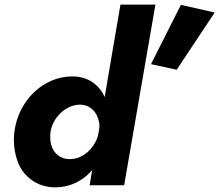

<svg xmlns="http://www.w3.org/2000/svg" viewBox="-20 -800 947 829"><path d="M500 -780 432 -381C429 -386 427 -392 424 -397C397 -442 353 -470 292 -470C168 -470 60 -368 42 -231C40 -218 40 -206 40 -194C40 -164 45 -134 56 -103C79 -40 138 9 219 9C280 9 334 -17 374 -61C375 -62 377 -64 378 -66L367 0H516L651 -780ZM761 -779 632 -523 743 -499 907 -746ZM198 -230C208 -295 266 -348 325 -348C327 -348 328 -348 329 -348C371 -346 399 -316 407 -275C409 -269 409 -262 409 -255C409 -253 409 -250 409 -248L403 -214C400 -204 396 -194 391 -185C367 -140 324 -113 284 -113C283 -113 281 -113 280 -113C260 -113 243 -119 230 -130C202 -152 197 -184 197 -209C197 -216 197 -223 198 -230Z"/></svg>

Font: Jost
Style: Bold Italic
Weight: 700
Italic angle: -5°
Version: Version 3.710